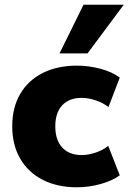

<svg xmlns="http://www.w3.org/2000/svg" viewBox="-20 -785 546 816"><path d="M307 11Q224 11 162 -20.5Q100 -52 66 -110.5Q32 -169 32 -248Q32 -328 66 -386Q100 -444 162 -475Q224 -506 307 -506Q358 -506 408 -492.5Q458 -479 489 -455L441 -330Q418 -348 387 -358.5Q356 -369 327 -369Q274 -369 244.5 -337.5Q215 -306 215 -248Q215 -190 244.5 -158Q274 -126 327 -126Q355 -126 386.5 -136.5Q418 -147 440 -165L489 -40Q458 -17 408 -3Q358 11 307 11ZM233 -558 335 -765H506L352 -558Z"/></svg>

Font: Nunito Sans 11pt Black
Style: Regular
Weight: 900
Version: Version 3.101;gftools[0.9.27]